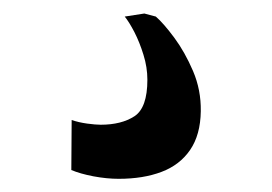

<svg xmlns="http://www.w3.org/2000/svg" viewBox="-20 -26 403 284"><path d="M155.5 238.5Q138 238.5 118.2 234.8Q98.5 231 85.5 225.5L86 151.5Q96 155 108.8 156.8Q121.5 158.5 129 158.5Q159.5 158.5 178.8 146Q198 133.5 198 92Q198 73.5 192.2 55Q186.5 36.5 178.8 21.5Q171 6.5 164.5 -1.5L193.5 -6L210.5 -1.5Q222 8.5 237.8 29.8Q253.5 51 265.5 79Q277.5 107 277 138.5Q276.5 173.5 261.2 195.8Q246 218 219 228.2Q192 238.5 155.5 238.5Z"/></svg>

Font: Merriweather 60pt SemiBold
Style: Regular
Weight: 600
Version: Version 2.100